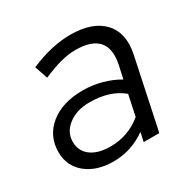

<svg xmlns="http://www.w3.org/2000/svg" viewBox="-123 -629 751 755"><g transform="rotate(-30 253.0 -251.5)"><path d="M187 7Q110 7 63 -31.5Q16 -70 16 -133Q16 -206 71.5 -251Q127 -296 220 -296Q263 -296 305 -284.5Q347 -273 380 -253L393 -312Q407 -380 377 -414Q347 -448 274 -448Q242 -448 206 -438.5Q170 -429 124 -409L104 -468Q155 -490 200.5 -500Q246 -510 286 -510Q387 -510 435 -458.5Q483 -407 464 -317L397 0H326L335 -41Q301 -17 264 -5Q227 7 187 7ZM85 -140Q85 -98 117 -74Q149 -50 206 -50Q245 -50 280.5 -62.5Q316 -75 348 -101L368 -195Q339 -219 302 -230.5Q265 -242 219 -242Q161 -242 123 -213Q85 -184 85 -140Z"/></g></svg>

Font: Red Hat Display
Style: Italic
Weight: 400
Italic angle: -12°
Designer: Pentagram / MCKL
Foundry: Pentagram / MCKL
Version: Version 1.003; Red Hat Display Italic